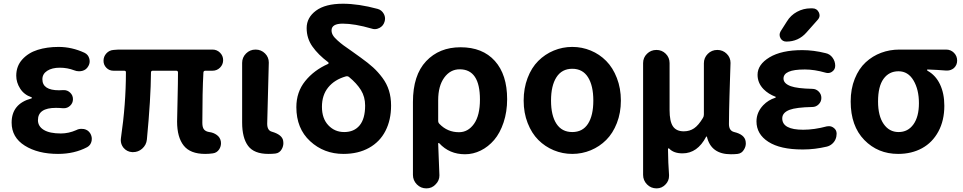

<svg xmlns="http://www.w3.org/2000/svg" viewBox="-20 -832 5292 1055"><path d="M298.8 13.7Q188.5 13.7 116.2 -31.7Q43.9 -77.1 43.9 -158.2Q43.9 -261.7 152.3 -291Q155.3 -292 155.3 -294.4Q155.3 -296.9 152.3 -297.9Q112.3 -311.5 90.8 -345.2Q69.3 -378.9 69.3 -416Q69.3 -468.8 102.5 -505.4Q135.7 -542 187 -558.1Q238.3 -574.2 301.8 -574.2Q375 -574.2 444.3 -542Q464.8 -532.2 470.7 -509.8Q472.7 -502 472.7 -495.1Q472.7 -480.5 464.8 -467.8Q454.1 -448.2 431.6 -442.4Q421.9 -440.4 414.1 -440.4Q400.4 -440.4 388.7 -445.3Q350.6 -460 308.6 -460Q265.6 -460 239.3 -442.9Q212.9 -425.8 212.9 -396.5Q212.9 -335.9 304.7 -335.9Q314.5 -335.9 327.1 -336.9Q329.1 -336.9 331.1 -336.9Q350.6 -336.9 365.2 -323.2Q380.9 -308.6 380.9 -287.1Q380.9 -265.6 365.2 -251Q350.6 -237.3 331.1 -237.3Q329.1 -237.3 327.1 -237.3Q303.7 -239.3 287.1 -239.3Q188.5 -239.3 188.5 -171.9Q188.5 -137.7 220.7 -118.2Q252.9 -98.6 314.5 -98.6Q357.4 -98.6 399.4 -117.2Q412.1 -124 426.8 -124Q434.6 -124 441.4 -123Q463.9 -118.2 475.6 -99.6Q484.4 -85 484.4 -69.3Q484.4 -63.5 483.4 -57.6Q478.5 -34.2 459 -23.4Q388.7 13.7 298.8 13.7Z M1107.4 13.7Q1025.4 13.7 989.3 -32.2Q953.1 -78.1 953.1 -164.1Q953.1 -182.6 955.6 -281.7Q958 -380.9 958 -433.6Q958 -443.4 948.2 -443.4H819.3Q809.6 -443.4 809.6 -433.6Q808.6 -290 787.1 -65.4Q784.2 -35.2 760.7 -14.6Q739.3 3.9 710.9 3.9Q709 3.9 706.1 3.9Q676.8 2 658.2 -20.5Q643.6 -39.1 643.6 -62.5Q643.6 -67.4 644.5 -73.2Q671.9 -259.8 671.9 -433.6Q672.9 -443.4 662.1 -443.4H603.5Q580.1 -443.4 564.5 -459.5Q548.8 -475.6 548.8 -498Q548.8 -521.5 564.5 -538.6Q580.1 -555.7 603.5 -557.6L630.9 -559.6H1147.5Q1171.9 -559.6 1189 -542.5Q1206.1 -525.4 1206.1 -501.5Q1206.1 -477.5 1189 -460.4Q1171.9 -443.4 1147.5 -443.4H1108.4Q1098.6 -443.4 1097.7 -433.6Q1091.8 -328.1 1091.8 -157.2Q1091.8 -131.8 1101.1 -120.6Q1110.4 -109.4 1129.9 -106.4Q1153.3 -103.5 1171.4 -90.3Q1189.5 -77.1 1193.4 -55.7Q1194.3 -49.8 1194.3 -44.9Q1194.3 -27.3 1184.6 -11.7Q1171.9 7.8 1149.4 10.7Q1128.9 13.7 1107.4 13.7Z M1455.1 13.7Q1376 13.7 1343.3 -30.3Q1310.5 -74.2 1310.5 -159.2V-486.3Q1310.5 -516.6 1332 -538.1Q1353.5 -559.6 1384.3 -559.6Q1415 -559.6 1436.5 -538.1Q1457 -517.6 1457 -488.3L1448.2 -152.3Q1448.2 -115.2 1473.6 -108.4Q1531.2 -91.8 1536.1 -57.6Q1537.1 -51.8 1537.1 -45.9Q1537.1 -28.3 1528.3 -12.7Q1516.6 8.8 1493.2 11.7Q1476.6 13.7 1455.1 13.7Z M1871.1 -106.4Q1925.8 -106.4 1956.1 -143.1Q1986.3 -179.7 1986.3 -252Q1986.3 -299.8 1963.4 -336.9Q1940.4 -374 1897.5 -409.2Q1889.6 -415 1879.9 -412.1Q1818.4 -394.5 1783.7 -352.1Q1749 -309.6 1749 -245.1Q1749 -180.7 1784.2 -143.6Q1819.3 -106.4 1871.1 -106.4ZM2054.7 -783.2Q2077.1 -777.3 2088.9 -755.9Q2095.7 -743.2 2095.7 -729.5Q2095.7 -720.7 2092.8 -711.9Q2085.9 -689.5 2065.4 -678.7Q2052.7 -671.9 2039.1 -671.9Q2030.3 -671.9 2022.5 -674.8Q1928.7 -702.1 1863.3 -702.1Q1801.8 -702.1 1801.8 -665Q1801.8 -651.4 1809.1 -638.7Q1816.4 -626 1834.5 -609.9Q1852.5 -593.8 1867.2 -583Q1881.8 -572.3 1913.6 -550.3Q1945.3 -528.3 1961.9 -515.6Q2002.9 -486.3 2030.3 -461.4Q2057.6 -436.5 2081.5 -404.3Q2105.5 -372.1 2117.2 -334.5Q2128.9 -296.9 2128.9 -252Q2128.9 -172.9 2098.1 -112.8Q2067.4 -52.7 2007.8 -19.5Q1948.2 13.7 1867.2 13.7Q1759.8 13.7 1684.1 -56.2Q1608.4 -126 1608.4 -243.2Q1608.4 -326.2 1656.7 -386.2Q1705.1 -446.3 1782.2 -480.5Q1785.2 -481.4 1785.6 -484.9Q1786.1 -488.3 1783.2 -490.2Q1728.5 -531.2 1696.8 -576.2Q1665 -621.1 1665 -677.7Q1665 -735.4 1716.3 -773.4Q1767.6 -811.5 1864.3 -811.5Q1950.2 -811.5 2054.7 -783.2Z M2249 128.9V-271.5Q2249 -418.9 2321.3 -495.6Q2393.6 -572.3 2510.7 -572.3Q2631.8 -572.3 2699.2 -497.1Q2766.6 -421.9 2766.6 -287.1Q2766.6 -217.8 2747.1 -159.2Q2727.5 -100.6 2695.3 -63Q2663.1 -25.4 2621.6 -4.9Q2580.1 15.6 2535.2 15.6Q2449.2 15.6 2393.6 -44.9Q2391.6 -46.9 2389.2 -45.9Q2386.7 -44.9 2387.7 -42Q2394.5 125 2394.5 131.8Q2394.5 160.2 2374 180.7Q2353.5 203.1 2322.8 203.1Q2292 203.1 2270.5 181.2Q2249 159.2 2249 128.9ZM2502 -105.5Q2551.8 -105.5 2584.5 -151.4Q2617.2 -197.3 2617.2 -285.2Q2617.2 -451.2 2505.9 -451.2Q2454.1 -451.2 2420.9 -405.3Q2387.7 -359.4 2387.7 -281.2V-168Q2387.7 -158.2 2394.5 -151.4Q2438.5 -105.5 2502 -105.5Z M2857.4 -279.3Q2857.4 -346.7 2878.9 -403.3Q2900.4 -460 2937.5 -497.1Q2974.6 -534.2 3022.9 -554.2Q3071.3 -574.2 3124.5 -574.2Q3177.7 -574.2 3226.1 -554.2Q3274.4 -534.2 3311 -497.1Q3347.7 -460 3369.6 -403.3Q3391.6 -346.7 3391.6 -279.3Q3391.6 -211.9 3369.6 -155.8Q3347.7 -99.6 3311 -63Q3274.4 -26.4 3226.1 -6.3Q3177.7 13.7 3124.5 13.7Q3071.3 13.7 3022.9 -6.3Q2974.6 -26.4 2938 -63Q2901.4 -99.6 2879.4 -155.8Q2857.4 -211.9 2857.4 -279.3ZM3240.2 -279.3Q3240.2 -361.3 3210.9 -407.7Q3181.6 -454.1 3124.5 -454.1Q3067.4 -454.1 3037.6 -407.7Q3007.8 -361.3 3007.8 -279.3Q3007.8 -197.3 3037.6 -151.9Q3067.4 -106.4 3124.5 -106.4Q3181.6 -106.4 3210.9 -151.9Q3240.2 -197.3 3240.2 -279.3Z M3587.9 203.1Q3556.6 203.1 3535.2 181.2Q3513.7 159.2 3513.7 128.9V-485.4Q3513.7 -515.6 3535.2 -536.6Q3556.6 -557.6 3586.9 -557.6Q3617.2 -557.6 3638.2 -536.6Q3659.2 -515.6 3659.2 -485.4V-227.5Q3659.2 -165 3677.7 -137.7Q3696.3 -110.4 3737.3 -110.4Q3769.5 -110.4 3793.9 -127Q3818.4 -143.6 3842.8 -184.6Q3847.7 -192.4 3847.7 -203.1V-484.4Q3847.7 -514.6 3869.1 -536.1Q3890.6 -557.6 3921.4 -557.6Q3952.1 -557.6 3973.6 -536.1Q3994.1 -515.6 3994.1 -486.3Q3994.1 -483.4 3991.2 -396.5Q3989.3 -336.9 3988.3 -302.7Q3987.3 -268.6 3986.3 -224.6Q3985.4 -180.7 3985.4 -150.4Q3985.4 -113.3 4014.6 -106.4Q4071.3 -92.8 4077.1 -55.7Q4078.1 -49.8 4078.1 -43.9Q4078.1 -26.4 4068.4 -10.7Q4056.6 10.7 4033.2 13.7Q4016.6 15.6 3996.1 15.6Q3886.7 15.6 3864.3 -81.1Q3863.3 -82 3861.8 -82Q3860.4 -82 3860.4 -81.1Q3812.5 10.7 3730.5 10.7Q3681.6 10.7 3657.2 -15.6Q3655.3 -17.6 3652.8 -16.6Q3650.4 -15.6 3650.4 -13.7Q3651.4 65.4 3656.2 128.9Q3656.2 131.8 3656.2 134.8Q3656.2 161.1 3637.7 180.7Q3617.2 203.1 3587.9 203.1Z M4303.7 -713.9Q4324.2 -748 4359.4 -767.1Q4394.5 -786.1 4433.6 -786.1H4444.3Q4468.8 -786.1 4479.5 -763.7Q4483.4 -754.9 4483.4 -747.1Q4483.4 -734.4 4472.7 -722.7L4411.1 -653.3Q4367.2 -603.5 4300.8 -603.5Q4279.3 -603.5 4268.6 -622.1Q4263.7 -631.8 4263.7 -640.6Q4263.7 -650.4 4269.5 -660.2ZM4393.6 -119.1Q4454.1 -119.1 4523.4 -137.7Q4530.3 -138.7 4535.2 -138.7Q4548.8 -138.7 4560.5 -129.9Q4577.1 -118.2 4577.1 -97.7Q4577.1 -81.1 4570.8 -66.4Q4564.5 -51.8 4551.8 -41Q4539.1 -30.3 4523.4 -26.4Q4457 -10.7 4393.6 -10.7Q4391.6 -10.7 4388.7 -10.7Q4267.6 -10.7 4202.1 -52.7Q4136.7 -94.7 4136.7 -165Q4136.7 -214.8 4173.8 -253.9Q4202.1 -283.2 4240.2 -294.9Q4242.2 -295.9 4242.7 -298.3Q4243.2 -300.8 4240.2 -300.8Q4202.1 -315.4 4175.8 -341.8Q4142.6 -376 4142.6 -420.9Q4142.6 -477.5 4208.5 -517.1Q4274.4 -556.6 4388.7 -556.6Q4450.2 -556.6 4516.6 -540Q4540 -535.2 4554.7 -515.1Q4569.3 -495.1 4569.3 -470.7Q4569.3 -450.2 4552.7 -438.5Q4542 -430.7 4529.3 -430.7Q4523.4 -430.7 4516.6 -432.6Q4455.1 -450.2 4404.3 -450.2Q4402.3 -450.2 4400.4 -450.2Q4285.2 -450.2 4285.2 -400.4Q4285.2 -373 4325.2 -358.4Q4360.4 -345.7 4443.4 -343.8Q4463.9 -343.8 4478.5 -329.1Q4493.2 -314.5 4493.2 -293.9Q4493.2 -273.4 4478.5 -258.8Q4463.9 -244.1 4443.4 -244.1Q4354.5 -242.2 4318.4 -228.5Q4278.3 -212.9 4278.3 -181.6Q4278.3 -119.1 4393.6 -119.1Z M4915 13.7Q4803.7 13.7 4729 -63Q4654.3 -139.6 4654.3 -274.4Q4654.3 -343.8 4676.8 -399.4Q4699.2 -455.1 4736.8 -489.7Q4774.4 -524.4 4821.8 -542Q4869.1 -559.6 4921.9 -559.6H5178.7Q5204.1 -559.6 5221.7 -542Q5239.3 -524.4 5239.3 -499Q5239.3 -474.6 5221.7 -458Q5205.1 -444.3 5184.6 -444.3Q5181.6 -444.3 5178.7 -444.3Q5132.8 -448.2 5077.1 -450.2Q5074.2 -450.2 5074.2 -447.8Q5074.2 -445.3 5076.2 -443.4Q5121.1 -418.9 5145 -368.7Q5168.9 -318.4 5168.9 -251Q5168.9 -169.9 5136.2 -109.4Q5103.5 -48.8 5046.4 -17.6Q4989.3 13.7 4915 13.7ZM4917 -440.4Q4865.2 -440.4 4835 -398.9Q4804.7 -357.4 4804.7 -274.4Q4804.7 -195.3 4835.4 -150.9Q4866.2 -106.4 4917.5 -106.4Q4968.8 -106.4 4999 -148.4Q5029.3 -190.4 5029.3 -265.1Q5029.3 -339.8 4999.5 -390.1Q4969.7 -440.4 4917 -440.4Z"/></svg>

Font: Gen Jyuu GothicX Bold
Style: Bold
Weight: 700
Designer: Ryoko NISHIZUKA (kana &amp; ideographs); Paul D. Hunt (Latin, Greek &amp; Cyrillic); Wenlong ZHANG (bopomofo); Sandoll C
Version: Version 1.058.20140828